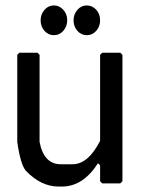

<svg xmlns="http://www.w3.org/2000/svg" viewBox="-20 -686 592 706"><path d="M51.3 -492.2H117.7L125.5 -484.4V-164.1Q141.1 -82 203.6 -82H246.6Q304.2 -82 348.1 -168V-484.4L356 -492.2H422.4L430.2 -484.4V-19.5L422.4 -11.7H356L348.1 -19.5V-78.1L340.3 -85.9Q285.6 0 207.5 0H195.8Q130.4 0 74.7 -58.6Q55.2 -82 43.5 -164.1V-484.4ZM250.5 -611.3Q250.5 -633.8 264.6 -649.9Q278.8 -666 299.3 -666Q319.3 -666 334 -649.9Q348.1 -634.3 348.1 -611.3Q348.1 -588.9 334 -572.8Q319.8 -556.6 299.3 -556.6Q278.8 -556.6 264.6 -572.5Q250.5 -588.4 250.5 -611.3ZM129.4 -611.3Q129.4 -633.8 143.6 -649.9Q157.7 -666 178.2 -666Q198.2 -666 212.9 -649.9Q227.1 -634.3 227.1 -611.3Q227.1 -588.9 212.9 -572.8Q198.7 -556.6 178.2 -556.6Q157.7 -556.6 143.6 -572.5Q129.4 -588.4 129.4 -611.3Z"/></svg>

Font: LaylaThuluth
Style: Regular
Weight: 400
Version: Version 2.0